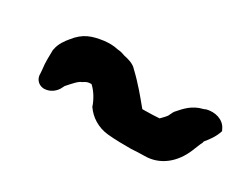

<svg xmlns="http://www.w3.org/2000/svg" viewBox="-47 -710 785 628"><g transform="rotate(30 346.0 -395.5)"><path d="M80 -416C80 -396 78 -371 82 -343L83 -330C82 -309 96 -294 115 -292H118C139 -292 160 -306 169 -327L172 -333C188 -351 204 -370 215 -373C226 -380 230 -383 245 -383C261 -369 277 -344 285 -319L286 -318C304 -292 335 -271 374 -267C405 -264 433 -264 462 -264H464C480 -265 494 -266 513 -266C571 -266 616 -304 639 -359C645 -372 650 -388 656 -399L657 -404C666 -415 684 -436 692 -463L688 -471C676 -496 643 -508 609 -498L608 -497L602 -495C565 -486 545 -463 525 -440C521 -435 516 -422 514 -419C509 -412 501 -404 494 -397C477 -396 458 -395 439 -395H430C403 -428 375 -462 341 -494C328 -509 307 -514 292 -517C284 -520 276 -523 262 -524C245 -528 228 -528 210 -526C168 -520 139 -511 110 -474C100 -462 85 -443 81 -420Z"/></g></svg>

Font: Vapor
Style: BlkObl
Weight: 900
Foundry: Cannot Into Space Fonts
Version: Version 0.179